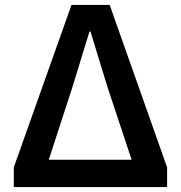

<svg xmlns="http://www.w3.org/2000/svg" viewBox="-20 -759 735 779"><path d="M36 -80 270 -739H425L658 -80V0H36ZM514 -111 417 -403 347 -631H343L273 -403L178 -111Z"/></svg>

Font: Merged Yaku Han JP SemiBold
Style: Regular
Weight: 600
Designer: Ryoko NISHIZUKA 西塚涼子 (kana, bopomofo & ideographs); Paul D. Hunt (Latin, Greek & Cyrillic); Sandoll Communications 산돌커뮤니
Foundry: Adobe
Version: Version 2.004